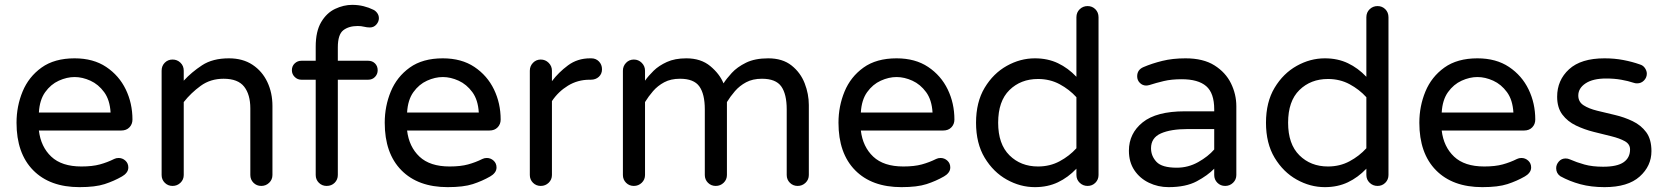

<svg xmlns="http://www.w3.org/2000/svg" viewBox="-20 -760 6858 790"><path d="M307 10Q185 10 116.5 -59.5Q48 -129 48 -255Q48 -323 73 -383.5Q98 -444 151 -482Q204 -520 287 -520Q364 -520 417 -484.5Q470 -449 497.5 -392Q525 -335 525 -268Q525 -249 512.5 -236Q500 -223 479 -223H140Q148 -156 191 -115.5Q234 -75 315 -75Q360 -75 391 -83.5Q422 -92 450 -106Q458 -110 468 -110Q484 -110 496 -99Q508 -88 508 -71Q508 -59 500.5 -49.5Q493 -40 482 -34Q449 -15 410.5 -2.5Q372 10 307 10ZM140 -297H435Q432 -349 408.5 -381Q385 -413 352 -428Q319 -443 287 -443Q255 -443 222 -428Q189 -413 166 -381Q143 -349 140 -297Z M690 5Q671 5 658 -8Q645 -21 645 -40V-469Q645 -489 658 -502Q671 -515 690 -515Q709 -515 722.5 -502Q736 -489 736 -469V-428Q768 -463 811.5 -491.5Q855 -520 922 -520Q979 -520 1019 -493.5Q1059 -467 1080 -422.5Q1101 -378 1101 -324V-40Q1101 -21 1087.5 -8Q1074 5 1055 5Q1036 5 1023 -8Q1010 -21 1010 -40V-314Q1010 -371 984.5 -403.5Q959 -436 900 -436Q846 -436 806 -407Q766 -378 736 -340V-40Q736 -21 722.5 -8Q709 5 690 5Z M1324 5Q1305 5 1292 -8Q1279 -21 1279 -40V-432H1220Q1204 -432 1192.5 -443.5Q1181 -455 1181 -471Q1181 -488 1192.5 -499Q1204 -510 1220 -510H1279V-568Q1279 -631 1301.5 -669Q1324 -707 1359 -723.5Q1394 -740 1429 -740Q1454 -740 1476 -734.5Q1498 -729 1516 -720Q1525 -716 1532 -706.5Q1539 -697 1539 -685Q1539 -671 1528.5 -659Q1518 -647 1502 -647Q1490 -647 1478 -650Q1466 -653 1452 -653Q1415 -653 1392.5 -635.5Q1370 -618 1370 -565V-510H1495Q1512 -510 1523 -499Q1534 -488 1534 -471Q1534 -455 1523 -443.5Q1512 -432 1495 -432H1370V-40Q1370 -21 1357 -8Q1344 5 1324 5Z M1822 10Q1700 10 1631.5 -59.5Q1563 -129 1563 -255Q1563 -323 1588 -383.5Q1613 -444 1666 -482Q1719 -520 1802 -520Q1879 -520 1932 -484.5Q1985 -449 2012.5 -392Q2040 -335 2040 -268Q2040 -249 2027.5 -236Q2015 -223 1994 -223H1655Q1663 -156 1706 -115.5Q1749 -75 1830 -75Q1875 -75 1906 -83.5Q1937 -92 1965 -106Q1973 -110 1983 -110Q1999 -110 2011 -99Q2023 -88 2023 -71Q2023 -59 2015.5 -49.5Q2008 -40 1997 -34Q1964 -15 1925.5 -2.5Q1887 10 1822 10ZM1655 -297H1950Q1947 -349 1923.5 -381Q1900 -413 1867 -428Q1834 -443 1802 -443Q1770 -443 1737 -428Q1704 -413 1681 -381Q1658 -349 1655 -297Z M2205 5Q2186 5 2173 -8Q2160 -21 2160 -40V-469Q2160 -488 2173 -501.5Q2186 -515 2205 -515Q2224 -515 2237.5 -501.5Q2251 -488 2251 -469V-426Q2278 -462 2317 -491Q2356 -520 2408 -520H2413Q2432 -520 2444.5 -507Q2457 -494 2457 -475Q2457 -456 2444 -444Q2431 -432 2411 -432H2406Q2357 -432 2317 -407.5Q2277 -383 2251 -344V-40Q2251 -21 2237.5 -8Q2224 5 2205 5Z M2588 5Q2569 5 2556 -8Q2543 -21 2543 -40V-469Q2543 -488 2556 -501.5Q2569 -515 2588 -515Q2607 -515 2620.5 -501.5Q2634 -488 2634 -469V-428Q2648 -448 2669.5 -469Q2691 -490 2724 -505Q2757 -520 2804 -520Q2864 -520 2902.5 -488Q2941 -456 2957 -417Q2969 -436 2991 -460Q3013 -484 3049.5 -502Q3086 -520 3141 -520Q3200 -520 3237 -490.5Q3274 -461 3291 -417Q3308 -373 3308 -328V-40Q3308 -21 3294.5 -8Q3281 5 3262 5Q3243 5 3230 -8Q3217 -21 3217 -40V-310Q3217 -373 3194.5 -404.5Q3172 -436 3115 -436Q3077 -436 3050 -421.5Q3023 -407 3004 -385Q2985 -363 2971 -340V-40Q2971 -21 2957.5 -8Q2944 5 2925 5Q2906 5 2893 -8Q2880 -21 2880 -40V-310Q2880 -373 2857.5 -404.5Q2835 -436 2778 -436Q2740 -436 2713 -421.5Q2686 -407 2667 -385Q2648 -363 2634 -340V-40Q2634 -21 2620.5 -8Q2607 5 2588 5Z M3689 10Q3567 10 3498.5 -59.5Q3430 -129 3430 -255Q3430 -323 3455 -383.5Q3480 -444 3533 -482Q3586 -520 3669 -520Q3746 -520 3799 -484.5Q3852 -449 3879.5 -392Q3907 -335 3907 -268Q3907 -249 3894.5 -236Q3882 -223 3861 -223H3522Q3530 -156 3573 -115.5Q3616 -75 3697 -75Q3742 -75 3773 -83.5Q3804 -92 3832 -106Q3840 -110 3850 -110Q3866 -110 3878 -99Q3890 -88 3890 -71Q3890 -59 3882.5 -49.5Q3875 -40 3864 -34Q3831 -15 3792.5 -2.5Q3754 10 3689 10ZM3522 -297H3817Q3814 -349 3790.5 -381Q3767 -413 3734 -428Q3701 -443 3669 -443Q3637 -443 3604 -428Q3571 -413 3548 -381Q3525 -349 3522 -297Z M4238 10Q4178 10 4122.5 -21Q4067 -52 4031.5 -111Q3996 -170 3996 -255Q3996 -340 4031.5 -399Q4067 -458 4122.5 -489Q4178 -520 4238 -520Q4291 -520 4333 -500Q4375 -480 4409 -444V-689Q4409 -709 4422.5 -722Q4436 -735 4455 -735Q4474 -735 4487 -722Q4500 -709 4500 -689V-40Q4500 -21 4487 -8Q4474 5 4455 5Q4436 5 4422.5 -8Q4409 -21 4409 -40V-66Q4375 -30 4333 -10Q4291 10 4238 10ZM4251 -75Q4300 -75 4340 -96.5Q4380 -118 4409 -150V-360Q4380 -392 4340 -413.5Q4300 -435 4251 -435Q4180 -435 4133.5 -389.5Q4087 -344 4087 -255Q4087 -167 4133.5 -121Q4180 -75 4251 -75Z M4788 10Q4745 10 4707.5 -8Q4670 -26 4647.5 -59.5Q4625 -93 4625 -140Q4625 -211 4681.5 -256.5Q4738 -302 4855 -302H4976V-310Q4976 -377 4943 -405.5Q4910 -434 4842 -434Q4800 -434 4768.5 -426.5Q4737 -419 4709 -410Q4701 -408 4696 -408Q4681 -408 4670 -419Q4659 -430 4659 -446Q4659 -473 4685 -484Q4720 -499 4762.5 -509.5Q4805 -520 4858 -520Q4931 -520 4977 -491Q5023 -462 5045 -417Q5067 -372 5067 -323V-40Q5067 -21 5053.5 -8Q5040 5 5021 5Q5002 5 4989 -8Q4976 -21 4976 -40V-66Q4949 -38 4904 -14Q4859 10 4788 10ZM4822 -70Q4869 -70 4910 -93Q4951 -116 4976 -145V-229H4867Q4797 -229 4756.5 -211Q4716 -193 4716 -150Q4716 -118 4738.5 -94Q4761 -70 4822 -70Z M5431 10Q5371 10 5315.5 -21Q5260 -52 5224.5 -111Q5189 -170 5189 -255Q5189 -340 5224.5 -399Q5260 -458 5315.5 -489Q5371 -520 5431 -520Q5484 -520 5526 -500Q5568 -480 5602 -444V-689Q5602 -709 5615.5 -722Q5629 -735 5648 -735Q5667 -735 5680 -722Q5693 -709 5693 -689V-40Q5693 -21 5680 -8Q5667 5 5648 5Q5629 5 5615.5 -8Q5602 -21 5602 -40V-66Q5568 -30 5526 -10Q5484 10 5431 10ZM5444 -75Q5493 -75 5533 -96.5Q5573 -118 5602 -150V-360Q5573 -392 5533 -413.5Q5493 -435 5444 -435Q5373 -435 5326.5 -389.5Q5280 -344 5280 -255Q5280 -167 5326.5 -121Q5373 -75 5444 -75Z M6079 10Q5957 10 5888.5 -59.5Q5820 -129 5820 -255Q5820 -323 5845 -383.5Q5870 -444 5923 -482Q5976 -520 6059 -520Q6136 -520 6189 -484.5Q6242 -449 6269.5 -392Q6297 -335 6297 -268Q6297 -249 6284.5 -236Q6272 -223 6251 -223H5912Q5920 -156 5963 -115.5Q6006 -75 6087 -75Q6132 -75 6163 -83.5Q6194 -92 6222 -106Q6230 -110 6240 -110Q6256 -110 6268 -99Q6280 -88 6280 -71Q6280 -59 6272.5 -49.5Q6265 -40 6254 -34Q6221 -15 6182.5 -2.5Q6144 10 6079 10ZM5912 -297H6207Q6204 -349 6180.5 -381Q6157 -413 6124 -428Q6091 -443 6059 -443Q6027 -443 5994 -428Q5961 -413 5938 -381Q5915 -349 5912 -297Z M6582 10Q6527 10 6482.5 -2Q6438 -14 6400 -35Q6383 -47 6383 -68Q6383 -83 6394 -95.5Q6405 -108 6422 -108Q6431 -108 6440 -104Q6467 -92 6499.5 -83Q6532 -74 6576 -74Q6634 -74 6660.5 -92.5Q6687 -111 6687 -145Q6687 -167 6665.5 -179Q6644 -191 6609.5 -199.5Q6575 -208 6537 -217.5Q6499 -227 6464.5 -243.5Q6430 -260 6408.5 -288.5Q6387 -317 6387 -362Q6387 -430 6436 -475Q6485 -520 6582 -520Q6623 -520 6659.5 -513Q6696 -506 6727 -495Q6741 -491 6748.5 -479.5Q6756 -468 6756 -457Q6756 -441 6744.5 -429Q6733 -417 6716 -417Q6712 -417 6709 -417.5Q6706 -418 6703 -419Q6679 -427 6650.5 -432Q6622 -437 6589 -437Q6534 -437 6504 -417Q6474 -397 6474 -367Q6474 -341 6495.5 -327Q6517 -313 6551.5 -304.5Q6586 -296 6624.5 -287Q6663 -278 6697.5 -261.5Q6732 -245 6753.5 -216Q6775 -187 6775 -138Q6775 -77 6726.5 -33.5Q6678 10 6582 10Z"/></svg>

Font: Varela Round
Style: Regular
Weight: 400
Designer: Joe Prince, Avraham Cornfeld
Foundry: Joe Prince, Avraham Cornfeld
Version: Version 3.010; ttfautohint (v1.8.4.7-5d5b)